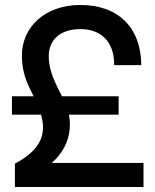

<svg xmlns="http://www.w3.org/2000/svg" viewBox="-20 -752 623 772"><path d="M40 -94V0H557V-97H188C248 -149 271 -220 257 -291H457V-365H229C205 -414 176 -464 176 -526C176 -594 225 -635 303 -635C383 -635 440 -588 439 -490H548C547 -643 454 -732 303 -732C159 -732 68 -641 68 -529C68 -457 91 -413 115 -365H28V-291H145C167 -215 147 -151 40 -94Z"/></svg>

Font: Aspekta 500
Style: Regular
Weight: 500
Designer: Ivo Dolenc
Version: Version 2.100